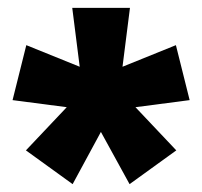

<svg xmlns="http://www.w3.org/2000/svg" viewBox="-20 -783 515 489"><path d="M311 -763 292 -613 428 -668 463 -528 325 -510 429 -400 310 -314 237 -447 165 -314 46 -400 150 -510 12 -528 47 -668 183 -613 164 -763Z"/></svg>

Font: Noto Sans Lao Looped UI ExCd Blk
Style: Regular
Weight: 900
Width: 2
Designer: Mark Frömberg, Ben Mitchell
Foundry: The Fontpad Ltd
Version: Version 1.001; ttfautohint (v1.8.4.7-5d5b)